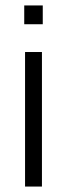

<svg xmlns="http://www.w3.org/2000/svg" viewBox="-20 -685 246 705"><path d="M137 -596H69V-665H137ZM134 0H72V-494H134Z"/></svg>

Font: Blinker Light
Style: Regular
Weight: 300
Designer: Juergen Huber
Foundry: supertype
Version: Version 1.017;hotconv 1.0.117;makeotfexe 2.5.65602